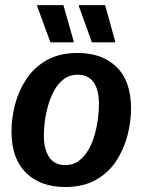

<svg xmlns="http://www.w3.org/2000/svg" viewBox="-20 -720 559 752"><path d="M235.8 12.5Q138.3 12.5 81.7 -43.3Q25 -99.2 25 -205Q25 -257.5 39.2 -311.7Q53.3 -365.8 84.2 -411.7Q115 -457.5 164.2 -485Q213.3 -512.5 284.2 -512.5Q380.8 -512.5 437.1 -457.1Q493.3 -401.7 493.3 -295Q493.3 -243.3 479.2 -189.2Q465 -135 435 -89.2Q405 -43.3 355.4 -15.4Q305.8 12.5 235.8 12.5ZM235.8 -73.3Q266.7 -73.3 289.2 -90.4Q311.7 -107.5 327.1 -134.6Q342.5 -161.7 351.2 -193.8Q360 -225.8 363.8 -257.1Q367.5 -288.3 367.5 -311.7Q367.5 -369.2 346.2 -398.3Q325 -427.5 284.2 -427.5Q253.3 -427.5 230.4 -410.4Q207.5 -393.3 192.5 -365.8Q177.5 -338.3 168.3 -306.2Q159.2 -274.2 155.4 -243.8Q151.7 -213.3 151.7 -190Q151.7 -135.8 172.5 -104.6Q193.3 -73.3 235.8 -73.3ZM177.5 -554.2 125.8 -695V-700H228.3L268.3 -559.2V-554.2ZM340 -554.2 289.2 -695V-700H391.7L430.8 -559.2V-554.2Z"/></svg>

Font: Familjen Grotesk SemiBold
Style: Italic
Weight: 600
Italic angle: -9.46201°
Designer: Anders Wikstroem, Jonas Baeckman, Matilda Gysing, Kristian Moeller
Foundry: Familjen STHLM AB
Version: Version 2.002